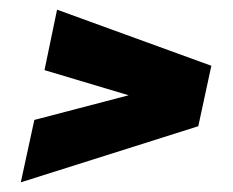

<svg xmlns="http://www.w3.org/2000/svg" viewBox="-20 -452 481 397"><path d="M23 -75 51 -204 246 -255 72 -307 98 -432 417 -316 390 -191Z"/></svg>

Font: Saira Condensed Black
Style: Italic
Weight: 900
Width: 3
Italic angle: -12°
Designer: Hector Gatti with collaboration of the Omnibus-Type team
Foundry: Omnibus-Type
Version: Version 1.101